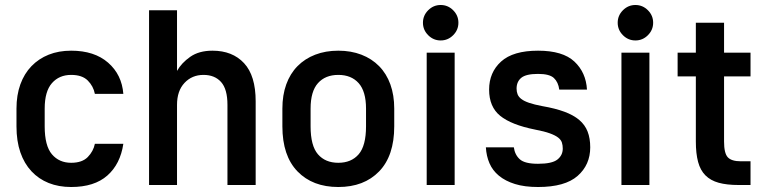

<svg xmlns="http://www.w3.org/2000/svg" viewBox="-20 -741 3065 769"><path d="M265 8Q215 8 175 -8Q135 -24 106 -55Q77 -86 61.5 -131Q46 -176 46 -235V-306Q46 -360 61.5 -403Q77 -446 106 -476Q135 -506 175 -522Q215 -538 265 -538Q358 -538 413 -490Q468 -442 474 -365H360Q354 -396 331.5 -418.5Q309 -441 265 -441Q217 -441 188 -408Q159 -375 159 -306V-235Q159 -157 188 -123Q217 -89 265 -89Q309 -89 331.5 -112Q354 -135 360 -165H474Q462 -84 410 -38Q358 8 265 8Z M577 -700H689V-457Q707 -489 742 -513.5Q777 -538 831 -538Q911 -538 957.5 -488Q1004 -438 1004 -335V0H891V-321Q891 -384 865.5 -412.5Q840 -441 795 -441Q749 -441 719 -409Q689 -377 689 -321V0H577Z M1335 8Q1232 8 1171.5 -54.5Q1111 -117 1111 -235V-306Q1111 -360 1126.5 -403Q1142 -446 1171.5 -476Q1201 -506 1242.5 -522Q1284 -538 1335 -538Q1386 -538 1427.5 -522Q1469 -506 1498.5 -476Q1528 -446 1543.5 -403Q1559 -360 1559 -306V-235Q1559 -117 1498.5 -54.5Q1438 8 1335 8ZM1335 -89Q1387 -89 1416.5 -123Q1446 -157 1446 -235V-306Q1446 -375 1416.5 -408Q1387 -441 1335 -441Q1283 -441 1253.5 -408Q1224 -375 1224 -306V-235Q1224 -157 1253.5 -123Q1283 -89 1335 -89Z M1689 -530H1801V0H1689ZM1745 -579Q1716 -579 1695 -600Q1674 -621 1674 -650Q1674 -679 1695 -700Q1716 -721 1745 -721Q1774 -721 1795 -700Q1816 -679 1816 -650Q1816 -621 1795 -600Q1774 -579 1745 -579Z M2135 8Q2081 8 2042.5 -4Q2004 -16 1978.5 -37Q1953 -58 1940.5 -87Q1928 -116 1926 -151H2038Q2042 -121 2062 -103Q2082 -85 2135 -85Q2191 -85 2212.5 -102Q2234 -119 2234 -146Q2234 -159 2230.5 -170Q2227 -181 2215.5 -190Q2204 -199 2182 -207Q2160 -215 2123 -222Q2028 -241 1983.5 -277Q1939 -313 1939 -382Q1939 -451 1987 -494.5Q2035 -538 2135 -538Q2234 -538 2280.5 -494.5Q2327 -451 2331 -382H2220Q2216 -412 2198.5 -428.5Q2181 -445 2135 -445Q2087 -445 2068 -429.5Q2049 -414 2049 -386Q2049 -374 2053 -363.5Q2057 -353 2068 -344.5Q2079 -336 2099.5 -329Q2120 -322 2152 -316Q2204 -307 2240.5 -293.5Q2277 -280 2300 -260.5Q2323 -241 2333.5 -214Q2344 -187 2344 -151Q2344 -81 2293.5 -36.5Q2243 8 2135 8Z M2469 -530H2581V0H2469ZM2525 -579Q2496 -579 2475 -600Q2454 -621 2454 -650Q2454 -679 2475 -700Q2496 -721 2525 -721Q2554 -721 2575 -700Q2596 -679 2596 -650Q2596 -621 2575 -600Q2554 -579 2525 -579Z M2939 0Q2891 0 2858.5 -9Q2826 -18 2805.5 -38.5Q2785 -59 2776 -92.5Q2767 -126 2767 -174V-435H2694V-530H2767V-650H2880V-530H2986V-435H2880V-174Q2880 -127 2895 -111Q2910 -95 2947 -95H2986V0Z"/></svg>

Font: Golos UI Medium
Style: Regular
Weight: 500
Designer: A.Korolkova, Vitaly Kuzmin
Foundry: ParaType Ltd
Version: Version 2.000